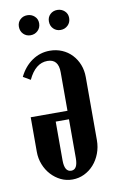

<svg xmlns="http://www.w3.org/2000/svg" viewBox="-79 -702 454 756"><g transform="rotate(-10 148.0 -324.0)"><path d="M270 -126Q270 -98 260.5 -73Q251 -48 234.5 -29.5Q218 -11 196 -0.5Q174 10 149 10Q124 10 102.5 -0.5Q81 -11 64.5 -29Q48 -47 38.5 -71Q29 -95 29 -122V-260H176V-414Q176 -467 132 -467Q84 -467 55 -405L26 -422Q45 -461 77 -483Q109 -505 148 -505Q174 -505 196.5 -495.5Q219 -486 235.5 -468.5Q252 -451 261 -428Q270 -405 270 -378ZM123 -71Q123 -25 150 -25Q176 -25 176 -71V-226H123ZM45 -619Q45 -636 56.5 -647Q68 -658 85 -658Q102 -658 114 -647Q126 -636 126 -619Q126 -601 114 -589.5Q102 -578 85 -578Q68 -578 56.5 -589.5Q45 -601 45 -619ZM165 -619Q165 -636 176.5 -647Q188 -658 205 -658Q222 -658 234 -647Q246 -636 246 -619Q246 -601 234 -589.5Q222 -578 205 -578Q188 -578 176.5 -589.5Q165 -601 165 -619Z"/></g></svg>

Font: Moniqa ExtBd Cond Paragraph
Style: Regular
Weight: 800
Width: 3
Designer: Rajesh Rajput
Foundry: Rajesh Rajput
Version: Version 1.000